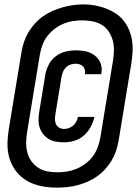

<svg xmlns="http://www.w3.org/2000/svg" viewBox="-20 -780 640 877"><path d="M273 -130Q254 -130 236 -133Q218 -136 203.5 -144.5Q189 -153 178 -166.5Q167 -180 161.5 -196.5Q156 -213 156 -231.5Q156 -250 159 -268L187 -439Q191 -462 202.5 -484.5Q214 -507 234 -522.5Q254 -538 278 -544Q302 -550 325 -550Q341 -550 357 -548Q373 -546 387 -541Q401 -536 413 -526.5Q425 -517 433 -504Q441 -491 443.5 -475.5Q446 -460 443 -444Q443 -443 443 -442.5Q443 -442 443 -441H368Q368 -441 368 -441.5Q368 -442 368 -442Q370 -452 367.5 -461Q365 -470 359 -476.5Q353 -483 344 -486Q335 -489 325 -489Q314 -489 302 -485Q290 -481 281 -472Q272 -463 267.5 -451.5Q263 -440 261 -429L233 -258Q231 -246 231 -234Q231 -222 236 -212Q241 -202 251 -196.5Q261 -191 273 -191Q283 -191 294.5 -195Q306 -199 314.5 -206.5Q323 -214 328.5 -224.5Q334 -235 336 -246H411Q406 -222 394 -200Q382 -178 363 -161Q344 -144 320 -137Q296 -130 273 -130ZM240 77Q213 77 187 73.5Q161 70 137 61.5Q113 53 92.5 39Q72 25 56.5 6Q41 -13 31 -36Q21 -59 17 -84.5Q13 -110 14.5 -136.5Q16 -163 20 -189L78 -541Q82 -565 89.5 -588Q97 -611 109.5 -632Q122 -653 139 -672Q156 -691 176.5 -705.5Q197 -720 220 -730Q243 -740 266 -746.5Q289 -753 313 -756.5Q337 -760 361 -760Q387 -760 412.5 -755.5Q438 -751 462 -742Q486 -733 507 -719.5Q528 -706 543.5 -687Q559 -668 569 -644.5Q579 -621 583 -595.5Q587 -570 585.5 -543.5Q584 -517 580 -491L522 -139Q518 -115 510.5 -92Q503 -69 490.5 -48Q478 -27 461 -8Q444 11 423.5 25.5Q403 40 380 50Q357 60 334 66Q311 72 287 74.5Q263 77 240 77ZM241 7Q264 7 286 3.5Q308 0 329.5 -9Q351 -18 370.5 -32.5Q390 -47 404 -66Q418 -85 426 -106.5Q434 -128 438 -150L496 -502Q500 -526 500.5 -550Q501 -574 495 -595.5Q489 -617 476.5 -636Q464 -655 445 -666.5Q426 -678 403 -682.5Q380 -687 356 -687Q334 -687 312 -683.5Q290 -680 268.5 -671Q247 -662 228 -647Q209 -632 195 -613.5Q181 -595 173.5 -573.5Q166 -552 162 -530L104 -178Q100 -154 99.5 -130.5Q99 -107 104.5 -85Q110 -63 122.5 -45Q135 -27 153.5 -14.5Q172 -2 195 2.5Q218 7 241 7Z"/></svg>

Font: Iosevka Curly HvExObl
Style: Regular
Weight: 900
Width: 7
Italic angle: -9°
Monospace: yes
Designer: Belleve Invis
Foundry: Belleve Invis
Version: Version 11.1.0; ttfautohint (v1.8.3)